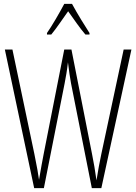

<svg xmlns="http://www.w3.org/2000/svg" viewBox="-20 -969 702 989"><path d="M351 -949H311C288 -905 246 -833 222 -799V-791H244C270 -822 305 -875 331 -911C359 -872 392 -823 420 -791H441V-799C425 -823 376 -902 351 -949ZM657 -714H617L502 -176C493 -134 485 -90 477 -40C469 -95 464 -127 454 -176L348 -714H311L205 -176C200 -151 189 -91 181 -43C178 -67 170 -113 157 -176L44 -714H5L156 0H206L313 -540C320 -578 325 -603 330 -648C336 -598 340 -573 346 -539L453 0H502Z"/></svg>

Font: Noto Sans Sinhala UI ExtraCondensed ExtraLight
Style: Regular
Weight: 200
Width: 2
Designer: Jelle Bosma - Monotype Design Team
Foundry: Monotype Imaging Inc.
Version: Version 2.006